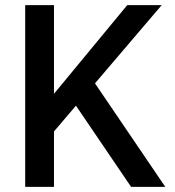

<svg xmlns="http://www.w3.org/2000/svg" viewBox="-20 -727 679 747"><path d="M327 -436 623 0H490L253 -349ZM190 0H78V-707H190ZM152 -171V-316L475 -707H609Z"/></svg>

Font: 42dot Sans Light SemiBold
Style: Regular
Weight: 600
Version: Version 1.000